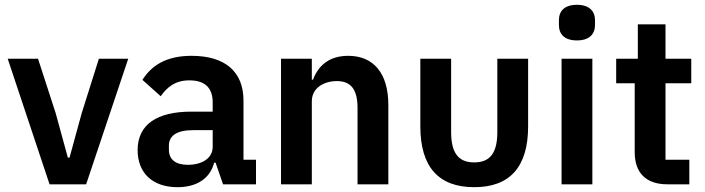

<svg xmlns="http://www.w3.org/2000/svg" viewBox="-20 -766 2930 798"><path d="M338 0 513 -522H391L320 -297L269 -111H262L211 -297L138 -522H12L186 0Z M718 12C796 12 853 -23 870 -90H876L907 0H1044V-102H992V-348C992 -467 917 -534 776 -534C671 -534 610 -494 572 -434L648 -366C673 -402 707 -432 767 -432C835 -432 864 -398 864 -340V-302H775C633 -302 552 -249 552 -142C552 -49 612 12 718 12ZM761 -81C711 -81 682 -102 682 -144V-161C682 -202 715 -225 782 -225H864V-156C864 -107 818 -81 761 -81Z M1276 0V-345C1276 -401 1327 -429 1380 -429C1441 -429 1466 -391 1466 -317V0H1594V-330C1594 -460 1534 -534 1427 -534C1346 -534 1302 -491 1281 -435H1276V-522H1148V0Z M1855 -522H1727V-241C1727 -72 1803 12 1951 12C2099 12 2175 -72 2175 -241V-522H2047V-217C2047 -132 2018 -91 1951 -91C1884 -91 1855 -132 1855 -217Z M2378 -598C2430 -598 2453 -625 2453 -662V-682C2453 -719 2430 -746 2378 -746C2325 -746 2303 -719 2303 -682V-662C2303 -625 2325 -598 2378 -598ZM2314 0H2442V-522H2314Z M2753 0H2845V-102H2746V-420H2853V-522H2746V-665H2631V-522H2541V-420H2618V-133C2618 -48 2665 0 2753 0Z"/></svg>

Font: Braiins Sans SemiBold
Style: Regular
Weight: 600
Designer: Mike Abbink, Paul van der Laan, Pieter van Rosmalen, Jiri Chlebus, Lubos Buracinsky
Foundry: Bold Monday, Sudetype
Version: Version 1.000;hotconv 1.0.109;makeotfexe 2.5.65596